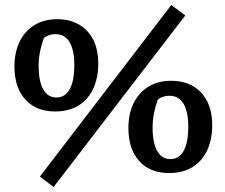

<svg xmlns="http://www.w3.org/2000/svg" viewBox="-20 -688 903 770"><path d="M201 -241Q125 -241 81.5 -289Q38 -337 38 -421Q38 -479 59 -521.5Q80 -564 118.5 -587.5Q157 -611 209 -611Q260 -611 297 -589.5Q334 -568 354 -528.5Q374 -489 374 -433Q374 -374 353 -330.5Q332 -287 293.5 -264Q255 -241 201 -241ZM206 -297Q241 -297 259.5 -330Q278 -363 278 -427Q278 -487 259 -519Q240 -551 202 -551Q176 -551 156 -536Q146 -509 140.5 -481Q135 -453 135 -423Q135 -362 153.5 -329.5Q172 -297 206 -297ZM195 62 140 20 667 -668 723 -626ZM658 6Q582 6 538.5 -42Q495 -90 495 -174Q495 -232 516 -274.5Q537 -317 575.5 -340.5Q614 -364 666 -364Q717 -364 754 -342.5Q791 -321 811 -281.5Q831 -242 831 -186Q831 -127 810 -83.5Q789 -40 750.5 -17Q712 6 658 6ZM663 -50Q698 -50 716.5 -83Q735 -116 735 -180Q735 -240 716 -272Q697 -304 659 -304Q633 -304 613 -289Q603 -262 597.5 -234Q592 -206 592 -176Q592 -115 610.5 -82.5Q629 -50 663 -50Z"/></svg>

Font: Piazzolla 24pt
Style: Bold
Weight: 700
Designer: Juan Pablo del Peral
Foundry: Huerta Tipografica
Version: Version 2.005